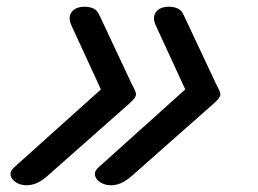

<svg xmlns="http://www.w3.org/2000/svg" viewBox="-20 -534 765 569"><path d="M59 15Q41 15 27.5 6.5Q14 -2 11.5 -14.5Q9 -27 23 -39L279 -269L191 -460Q181 -483 192.5 -498.5Q204 -514 231 -514Q246 -514 257.5 -508.5Q269 -503 276 -486L370 -286Q377 -273 380 -266Q383 -259 383 -254Q383 -247 374 -237.5Q365 -228 345 -211L121 -13Q104 2 89 8.5Q74 15 59 15ZM309 15Q291 15 277.5 6.5Q264 -2 261.5 -14.5Q259 -27 273 -39L529 -269L441 -460Q431 -483 442.5 -498.5Q454 -514 481 -514Q496 -514 507.5 -508.5Q519 -503 526 -486L620 -286Q627 -273 630 -266Q633 -259 633 -254Q633 -247 624 -237.5Q615 -228 595 -211L371 -13Q354 2 339 8.5Q324 15 309 15Z"/></svg>

Font: Playwrite AU VIC
Style: Regular
Weight: 400
Designer: Veronika Burian, José Scaglione
Foundry: TypeTogether
Version: Version 1.002